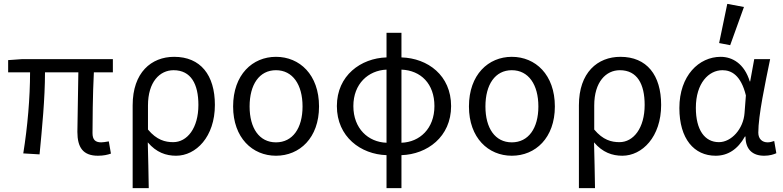

<svg xmlns="http://www.w3.org/2000/svg" viewBox="-20 -791 4037 990"><path d="M379 -111C379 -31 408 12 485 12C514 12 535 7 552 1L541 -62C523 -59 511 -57 502 -57C471 -57 457 -71 457 -105C457 -151 458 -307 464 -418H562V-486H92L22 -481V-418H135C135 -287 122 -137 100 0L184 5C197 -131 212 -282 212 -418H384C383 -311 379 -160 379 -111Z M664 -248V179H747C746 93 744 30 742 -57C786 -5 836 12 888 12C990 12 1088 -85 1088 -250C1088 -404 1014 -498 878 -498C760 -498 664 -417 664 -248ZM1003 -250C1003 -130 945 -58 873 -58C832 -58 788 -69 743 -123V-247C743 -369 804 -429 875 -429C965 -429 1003 -357 1003 -250Z M1182 -242C1182 -80 1282 12 1403 12C1525 12 1625 -80 1625 -242C1625 -406 1525 -498 1403 -498C1282 -498 1182 -406 1182 -242ZM1540 -242C1540 -130 1489 -57 1403 -57C1317 -57 1267 -130 1267 -242C1267 -355 1317 -429 1403 -429C1489 -429 1540 -355 1540 -242Z M2306 -244C2306 -402 2186 -491 2050 -495V-622H1973V-495C1841 -491 1717 -402 1717 -244C1717 -85 1841 5 1973 9V179H2050V9C2182 5 2306 -85 2306 -244ZM2050 -55V-432C2150 -428 2220 -359 2220 -244C2220 -128 2144 -58 2050 -55ZM1802 -244C1802 -359 1879 -428 1973 -432V-55C1879 -58 1802 -128 1802 -244Z M2398 -242C2398 -80 2498 12 2619 12C2741 12 2841 -80 2841 -242C2841 -406 2741 -498 2619 -498C2498 -498 2398 -406 2398 -242ZM2756 -242C2756 -130 2705 -57 2619 -57C2533 -57 2483 -130 2483 -242C2483 -355 2533 -429 2619 -429C2705 -429 2756 -355 2756 -242Z M2965 -248V179H3048C3047 93 3045 30 3043 -57C3087 -5 3137 12 3189 12C3291 12 3389 -85 3389 -250C3389 -404 3315 -498 3179 -498C3061 -498 2965 -417 2965 -248ZM3304 -250C3304 -130 3246 -58 3174 -58C3133 -58 3089 -69 3044 -123V-247C3044 -369 3105 -429 3176 -429C3266 -429 3304 -357 3304 -250Z M3730 -771 3688 -569 3745 -558 3816 -755ZM3483 -234C3483 -75 3559 12 3670 12C3733 12 3784 -21 3821 -87H3824C3824 -19 3862 12 3920 12C3949 12 3970 5 3983 -1L3972 -64C3961 -60 3949 -57 3938 -57C3911 -57 3890 -74 3890 -107C3890 -196 3925 -359 3951 -486H3869L3848 -371H3846C3818 -463 3756 -498 3696 -498C3584 -498 3483 -401 3483 -234ZM3819 -208C3813 -126 3751 -58 3687 -58C3613 -58 3568 -122 3568 -235C3568 -363 3635 -429 3705 -429C3750 -429 3800 -405 3826 -299Z"/></svg>

Font: Cambridge Sans
Style: Regular
Weight: 400
Version: Version 2.020;PS 002.020;hotconv 1.0.88;makeotf.lib2.5.64775